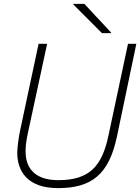

<svg xmlns="http://www.w3.org/2000/svg" viewBox="-20 -956 723 990"><path d="M583 -252 683 -730H640L539 -256C506 -100 442 -27 281 -27C148 -27 112 -101 112 -174C112 -198 113 -219 124 -271L223 -730H179L83 -280C77 -251 69 -198 69 -168C69 -74 121 14 279 14C454 14 542 -58 583 -252ZM358 -933 506 -785H553V-788L415 -936H358Z"/></svg>

Font: Nacelle UltraLight
Style: Italic
Weight: 200
Italic angle: -12°
Designer: Sora Sagano
Foundry: Sora Sagano
Version: Version 1.000;FEAKit 1.0